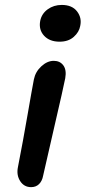

<svg xmlns="http://www.w3.org/2000/svg" viewBox="-20 -752 349 783"><path d="M223.1 -582Q182.1 -582 159.7 -606.4Q137.2 -630.9 144 -667Q149.9 -696.3 174.6 -714.1Q199.2 -731.9 231.9 -731.9Q273.9 -731.9 294.2 -705.6Q314.5 -679.2 307.1 -646Q302.7 -621.1 280.8 -601.6Q258.8 -582 223.1 -582ZM106.9 11.2Q78.1 11.2 62.3 -13.4Q46.4 -38.1 53.2 -70.8Q74.7 -180.7 92.5 -284.4Q110.4 -388.2 118.2 -428.2Q124.5 -459.5 148.7 -481.7Q172.9 -503.9 199.2 -503.9Q224.6 -503.9 238.3 -485.4Q252 -466.8 246.1 -433.1Q238.8 -395.5 201.2 -233.6Q163.6 -71.8 155.8 -35.2Q151.9 -13.7 139.2 -1.2Q126.5 11.2 106.9 11.2Z"/></svg>

Font: Shantell Sans Normal
Style: Italic
Weight: 500
Italic angle: -11.31°
Designer: Stephen Nixon, Anya Danilova, Shantell Martin
Foundry: Arrow Type
Version: Version 1.006;[559af2be0]